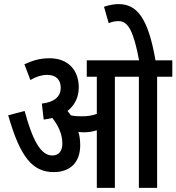

<svg xmlns="http://www.w3.org/2000/svg" viewBox="-20 -916 860 936"><path d="M371 -208C371 -233 368 -254 362 -273C371 -272 379 -271 387 -271C410 -271 431 -274 452 -281V0H540V-542H657V0H746V-542H820V-622H738C702 -830 647 -896 558 -896C533 -896 511 -891 487 -883L510 -803C526 -810 541 -813 558 -813C604 -813 631 -766 658 -622H403V-542H452V-361C428 -352 407 -349 377 -349C357 -349 342 -350 325 -354C320 -362 314 -369 309 -375C342 -401 364 -439 364 -490C364 -574 312 -632 222 -632C173 -632 140 -621 99 -603L128 -526C155 -542 184 -551 209 -551C253 -551 276 -528 276 -488C276 -444 244 -418 184 -411L193 -333C207 -335 221 -337 235 -341C262 -307 284 -265 284 -216C284 -179 266 -158 235 -158C177 -158 138 -236 100 -375L20 -354C78 -151 138 -77 242 -77C322 -77 371 -124 371 -208Z"/></svg>

Font: Noto Sans Devanagari UI ExtraCondensed Medium
Style: Regular
Weight: 500
Width: 2
Designer: Jelle Bosma - Monotype Design Team
Foundry: Monotype Imaging Inc.
Version: Version 2.003